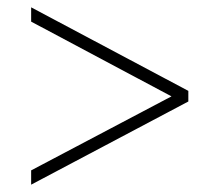

<svg xmlns="http://www.w3.org/2000/svg" viewBox="-20 -620 599 524"><path d="M65 -155V-116L494 -343V-372L65 -600V-561L448 -357Z"/></svg>

Font: Noto Serif Sinhala ExtraLight
Style: Regular
Weight: 200
Designer: Jelle Bosma - Monotype Design Team
Foundry: Monotype Imaging Inc.
Version: Version 2.007